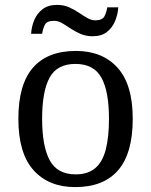

<svg xmlns="http://www.w3.org/2000/svg" viewBox="-20 -754 617 784"><path d="M287 10Q179 10 117 -59Q55 -128 55 -269Q55 -409 114.5 -477.5Q174 -546 290 -546Q398 -546 460 -477.5Q522 -409 522 -269Q522 -128 462.5 -59Q403 10 287 10ZM289 -42Q339 -42 369 -67.5Q399 -93 412 -144Q425 -195 425 -269Q425 -381 394 -437Q363 -493 288 -493Q213 -493 182.5 -437Q152 -381 152 -269Q152 -157 183 -99.5Q214 -42 289 -42ZM358 -606Q331 -606 309 -615.5Q287 -625 268.5 -637.5Q250 -650 233.5 -659.5Q217 -669 201 -669Q171 -669 163 -652.5Q155 -636 152 -616H107Q109 -647 120.5 -673.5Q132 -700 154.5 -717Q177 -734 213 -734Q240 -734 261.5 -724.5Q283 -715 301.5 -702.5Q320 -690 336.5 -680.5Q353 -671 369 -671Q398 -671 406.5 -687.5Q415 -704 418 -724H463Q461 -694 449.5 -667Q438 -640 416 -623Q394 -606 358 -606Z"/></svg>

Font: Noto Serif Telugu
Style: Regular
Weight: 400
Designer: Jelle Bosma - Monotype Design Team
Foundry: Monotype Imaging Inc.
Version: Version 2.003